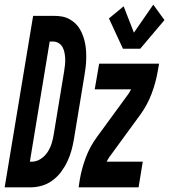

<svg xmlns="http://www.w3.org/2000/svg" viewBox="-63 -803 725 823"><path d="M-43 0 79 -735H170Q187 -735 203.5 -732Q220 -729 234.5 -721Q249 -713 260.5 -702Q272 -691 280 -677Q288 -663 293.5 -647.5Q299 -632 302 -616Q305 -600 306 -583Q307 -566 306.5 -548.5Q306 -531 304 -514Q302 -497 299 -480L254 -207Q250 -183 243.5 -159Q237 -135 226 -111.5Q215 -88 199.5 -67Q184 -46 162.5 -30Q141 -14 116.5 -7Q92 0 68 0ZM74 -110Q93 -110 111 -121.5Q129 -133 140.5 -150.5Q152 -168 158 -187Q164 -206 167 -225L212 -498Q214 -511 215.5 -524.5Q217 -538 216.5 -551Q216 -564 213.5 -577Q211 -590 205 -601Q199 -612 188 -618.5Q177 -625 164 -625H150L65 -110ZM464 -594 404 -724 467 -776 511 -663 594 -783 642 -717 538 -594ZM274 0 279 -33Q287 -80 304.5 -127Q322 -174 352 -215L482 -393Q487 -399 491 -406Q495 -413 499 -420H343L362 -530H619L613 -497Q605 -450 587.5 -403Q570 -356 541 -315L411 -137Q406 -131 402 -124Q398 -117 394 -110H549L531 0Z"/></svg>

Font: Iosevka Curly XBdExObl
Style: Regular
Weight: 800
Width: 7
Italic angle: -9°
Monospace: yes
Designer: Belleve Invis
Foundry: Belleve Invis
Version: Version 11.1.0; ttfautohint (v1.8.3)